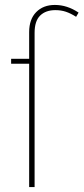

<svg xmlns="http://www.w3.org/2000/svg" viewBox="-20 -757 338 777"><path d="M298 -706 288 -689Q266 -703 246.5 -709.5Q227 -716 204 -716Q165 -716 142.5 -694Q120 -672 120 -624V0H98V-499H25V-519H98V-627Q98 -679 126.5 -708Q155 -737 202 -737Q252 -737 298 -706Z"/></svg>

Font: Fira Sans Extra Condensed Thin
Style: Regular
Weight: 250
Width: 1
Designer: Carrois Corporate & Edenspiekermann AG
Foundry: Carrois Corporate GbR & Edenspiekermann AG
Version: Version 4.203